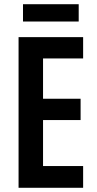

<svg xmlns="http://www.w3.org/2000/svg" viewBox="-20 -890 458 910"><path d="M374 0H68V-714H374V-613H184V-422H362V-321H184V-103H374ZM353 -870V-788H89V-870Z"/></svg>

Font: Noto Sans Lao ExtraCondensed SemiBold
Style: Regular
Weight: 600
Width: 2
Designer: Monotype Design Team
Foundry: Monotype Imaging Inc.
Version: Version 2.003; ttfautohint (v1.8.4.7-5d5b)